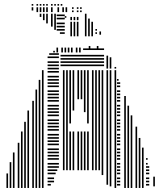

<svg xmlns="http://www.w3.org/2000/svg" viewBox="-20 -932 795 952"><path d="M20 0H12V-72H20ZM36 0H28V-128H36ZM52 0H44V-176H52ZM76 0H68V-224H76ZM92 0H84V-280H92ZM108 0H100V-328H108ZM124 0H116V-384H124ZM148 0H140V-432H148ZM164 0H156V-488H164ZM180 0H172V-536H180ZM196 0H188V-584H196ZM232 -12H216V-20H232ZM248 -28H216V-36H248ZM248 -44H216V-52H248ZM256 -68H216V-76H256ZM264 -84H216V-92H264ZM272 -100H216V-108H272ZM272 -116H216V-124H272ZM272 -140H216V-148H272ZM272 -156H216V-164H272ZM272 -172H216V-180H272ZM272 -188H216V-196H272ZM272 -212H216V-220H272ZM272 -228H216V-236H272ZM272 -244H216V-252H272ZM272 -260H216V-268H272ZM272 -284H216V-292H272ZM272 -300H216V-308H272ZM272 -316H216V-324H272ZM272 -332H216V-340H272ZM272 -356H216V-364H272ZM272 -372H216V-380H272ZM272 -388H216V-396H272ZM272 -404H216V-412H272ZM272 -428H216V-436H272ZM272 -444H216V-452H272ZM272 -460H216V-468H272ZM272 -476H216V-484H272ZM272 -500H216V-508H272ZM272 -516H216V-524H272ZM272 -532H216V-540H272ZM272 -548H216V-556H272ZM272 -572H216V-580H272ZM272 -588H216V-596H272ZM272 -604H216V-612H272ZM272 -620H216V-628H272ZM272 -644H216V-652H272ZM272 -660H224V-668H272ZM300 -88H292V-584H300ZM316 -88H308V-584H316ZM332 -88H324V-280H332ZM332 -320H324V-584H332ZM348 -88H340V-280H348ZM348 -384H340V-584H348ZM372 -88H364V-280H372ZM372 -440H364V-584H372ZM388 -88H380V-280H388ZM388 -440H380V-584H388ZM404 -88H396V-280H404ZM404 -376H396V-584H404ZM420 -88H412V-280H420ZM420 -320H412V-584H420ZM444 -88H436V-584H444ZM460 -88H452V-584H460ZM476 -88H468V-584H476ZM492 -64H484V-584H492ZM496 -604H280V-612H496ZM496 -620H280V-628H496ZM496 -636H280V-644H496ZM496 -652H280V-660H496ZM516 -16H508V-584H516ZM532 -8H524V-584H532ZM556 0H548V-584H556ZM576 -12H560V-20H576ZM576 -28H560V-36H576ZM576 -44H560V-52H576ZM576 -68H560V-76H576ZM576 -84H560V-92H576ZM576 -100H560V-108H576ZM576 -116H560V-124H576ZM576 -140H560V-148H576ZM576 -156H560V-164H576ZM576 -172H560V-180H576ZM576 -188H560V-196H576ZM576 -212H560V-220H576ZM576 -228H560V-236H576ZM576 -244H560V-252H576ZM576 -260H560V-268H576ZM576 -284H560V-292H576ZM576 -300H560V-308H576ZM576 -316H560V-324H576ZM576 -332H560V-340H576ZM576 -356H560V-364H576ZM576 -372H560V-380H576ZM576 -388H560V-396H576ZM576 -404H560V-412H576ZM576 -428H560V-436H576ZM576 -444H560V-452H576ZM576 -460H560V-468H576ZM576 -476H560V-484H576ZM576 -500H560V-508H576ZM576 -516H560V-524H576ZM568 -532H560V-540H568ZM516 -592H508V-656H516ZM532 -592H524V-648H532ZM556 -592H548V-600H556ZM604 0H596V-440H604ZM620 0H612V-408H620ZM636 0H628V-360H636ZM660 0H652V-304H660ZM676 0H668V-248H676ZM692 0H684V-200H692ZM720 -12H704V-20H720ZM720 -28H704V-36H720ZM720 -44H704V-52H720ZM720 -68H704V-76H720ZM720 -84H704V-92H720ZM720 -100H704V-108H720ZM712 -116H704V-124H712ZM712 -140H704V-148H712ZM748 -8H740V-56H748ZM604 -440H596V-456H604ZM252 -672H244V-680H252ZM268 -672H260V-688H268ZM292 -672H284V-688H292ZM308 -672H300V-688H308ZM324 -672H316V-688H324ZM340 -672H332V-688H340ZM364 -672H356V-688H364ZM380 -672H372V-688H380ZM496 -684H392V-692H496ZM268 -688H260V-696H268ZM292 -688H284V-696H292ZM308 -688H300V-696H308ZM324 -688H316V-696H324ZM340 -688H332V-696H340ZM364 -688H356V-696H364ZM380 -688H372V-696H380ZM428 -688H420V-704H428ZM468 -688H460V-704H468ZM185 -848H177V-864H185ZM201 -832H193V-864H201ZM217 -816H209V-864H217ZM241 -800H233V-864H241ZM257 -784H249V-864H257ZM301 -764H277V-772H301ZM301 -780H261V-788H301ZM301 -796H261V-804H301ZM301 -812H261V-820H301ZM301 -836H261V-844H301ZM301 -852H261V-860H301ZM309 -844H301V-852H309ZM337 -752H329V-824H337ZM353 -752H345V-824H353ZM369 -752H361V-824H369ZM337 -832H329V-848H337ZM353 -832H345V-848H353ZM369 -832H361V-848H369ZM409 -752H401V-816H409ZM425 -752H417V-816H425ZM441 -752H433V-816H441ZM461 -764H453V-772H461ZM461 -780H453V-788H461ZM481 -760H473V-776H481ZM409 -816H401V-864H409ZM425 -816H417V-840H425ZM441 -816H433V-824H441ZM145 -880H137V-896H145ZM169 -872H161V-896H169ZM185 -872H177V-896H185ZM201 -872H193V-896H201ZM217 -872H209V-896H217ZM241 -872H233V-896H241ZM273 -872H265V-896H273ZM297 -872H289V-896H297ZM313 -872H305V-896H313ZM345 -872H337V-880H345ZM369 -872H361V-880H369ZM385 -872H377V-880H385ZM345 -888H337V-896H345ZM369 -888H361V-896H369ZM385 -888H377V-896H385ZM145 -904H137V-912H145ZM169 -904H161V-912H169ZM185 -904H177V-912H185ZM201 -904H193V-912H201ZM217 -904H209V-912H217ZM241 -904H233V-912H241ZM257 -904H249V-912H257ZM273 -904H265V-912H273ZM289 -904H281V-912H289Z"/></svg>

Font: Rubik Lines
Style: Regular
Weight: 400
Designer: Hubert and Fischer, NaN
Foundry: Hubert and Fischer, NaN
Version: Version 2.201